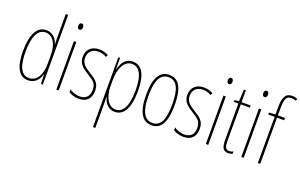

<svg xmlns="http://www.w3.org/2000/svg" viewBox="-110 -1248 3070 1963"><g transform="rotate(20 1425.0 -266.5)"><path d="M195 10C276 10 316 -52 328 -106H330L334 0H354V-760H328V-497C328 -475 329 -454 330 -429H328C317 -479 274 -537 199 -537C102 -537 46 -440 46 -256C46 -82 96 10 195 10ZM197 -15C109 -15 73 -104 73 -256C73 -424 117 -512 200 -512C280 -512 328 -432 328 -315V-221C328 -97 281 -15 197 -15Z M515 -724C495 -724 489 -706 489 -690C489 -672 497 -656 514 -656C530 -656 540 -670 540 -691C540 -707 534 -724 515 -724ZM527 -527H501V0H527Z M879 -123C879 -210 829 -239 763 -280C699 -320 666 -349 666 -407C666 -475 710 -512 775 -512C807 -512 841 -503 863 -487L876 -510C850 -527 814 -537 776 -537C683 -537 640 -479 640 -408C640 -330 691 -296 758 -254C817 -217 852 -195 852 -125C852 -56 818 -16 748 -16C706 -16 666 -31 637 -52V-21C660 -6 699 10 748 10C836 10 879 -43 879 -123Z M1141 -537C1056 -537 1023 -472 1006 -404H1004L1003 -527H984V232H1010V-37C1010 -69 1009 -95 1008 -107H1011C1024 -53 1059 10 1138 10C1230 10 1291 -75 1291 -270C1291 -450 1239 -537 1141 -537ZM1140 -512C1226 -512 1266 -424 1266 -270C1266 -79 1207 -15 1139 -15C1065 -15 1010 -98 1010 -219V-292C1010 -416 1058 -512 1140 -512Z M1693 -264C1693 -433 1651 -537 1538 -537C1432 -537 1382 -444 1382 -266C1382 -80 1436 10 1540 10C1642 10 1693 -77 1693 -264ZM1408 -266C1408 -424 1446 -512 1538 -512C1634 -512 1667 -418 1667 -265C1667 -94 1627 -15 1539 -15C1449 -15 1408 -102 1408 -266Z M2017 -123C2017 -210 1967 -239 1901 -280C1837 -320 1804 -349 1804 -407C1804 -475 1848 -512 1913 -512C1945 -512 1979 -503 2001 -487L2014 -510C1988 -527 1952 -537 1914 -537C1821 -537 1778 -479 1778 -408C1778 -330 1829 -296 1896 -254C1955 -217 1990 -195 1990 -125C1990 -56 1956 -16 1886 -16C1844 -16 1804 -31 1775 -52V-21C1798 -6 1837 10 1886 10C1974 10 2017 -43 2017 -123Z M2142 -724C2122 -724 2116 -706 2116 -690C2116 -672 2124 -656 2141 -656C2157 -656 2167 -670 2167 -691C2167 -707 2161 -724 2142 -724ZM2154 -527H2128V0H2154Z M2375 -14C2335 -14 2325 -44 2325 -108V-503H2424V-527H2325V-656H2304L2297 -528L2249 -521V-503H2299V-112C2299 -32 2313 10 2374 10C2393 10 2407 6 2420 0V-25C2410 -19 2392 -14 2375 -14Z M2528 -724C2508 -724 2502 -706 2502 -690C2502 -672 2510 -656 2527 -656C2543 -656 2553 -670 2553 -691C2553 -707 2547 -724 2528 -724ZM2540 -527H2514V0H2540Z M2797 -502V-527H2720V-598C2720 -701 2737 -741 2791 -741C2807 -741 2825 -738 2840 -730L2850 -752C2836 -759 2816 -765 2792 -765C2719 -765 2694 -715 2694 -605V-528L2624 -523V-502H2694V0H2720V-502Z"/></g></svg>

Font: Noto Sans Sinhala ExtraCondensed Thin
Style: Regular
Weight: 100
Width: 2
Designer: Jelle Bosma - Monotype Design Team
Foundry: Monotype Imaging Inc.
Version: Version 2.006